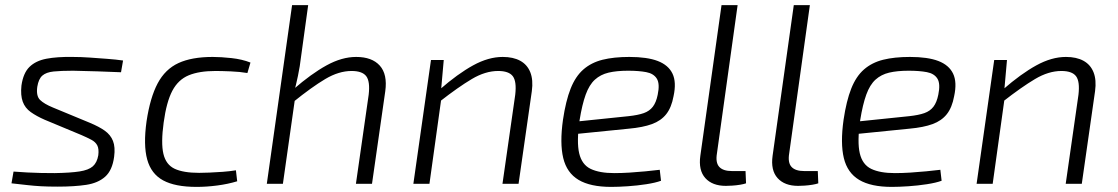

<svg xmlns="http://www.w3.org/2000/svg" viewBox="-20 -720 4378 752"><path d="M264 -497Q297 -497 332 -494.5Q367 -492 400.5 -489.5Q434 -487 462 -483L454 -437Q409 -439 362.5 -440.5Q316 -442 266 -443Q219 -443 190 -440Q161 -437 146 -424Q131 -411 126 -380Q121 -344 137 -328.5Q153 -313 187 -299L332 -239Q368 -224 390.5 -208Q413 -192 422.5 -168Q432 -144 427 -106Q420 -53 392 -28Q364 -3 317.5 4Q271 11 206 11Q168 11 141 9.5Q114 8 87.5 5Q61 2 25 -2L33 -48Q60 -46 87 -44.5Q114 -43 141 -42.5Q168 -42 194 -42Q256 -43 291.5 -48.5Q327 -54 343.5 -68.5Q360 -83 365 -112Q368 -137 361 -150.5Q354 -164 338 -172.5Q322 -181 299 -191L155 -251Q123 -265 100.5 -281Q78 -297 69 -322Q60 -347 64 -385Q71 -434 95.5 -458Q120 -482 162 -490Q204 -498 264 -497Z M813 -497Q845 -497 886.5 -492.5Q928 -488 961 -475L949 -434Q920 -439 883.5 -440.5Q847 -442 824 -442Q760 -442 719 -425Q678 -408 655 -364.5Q632 -321 621 -240Q610 -160 620 -117.5Q630 -75 664 -59Q698 -43 760 -43Q776 -43 800 -44Q824 -45 852 -47Q880 -49 904 -53L909 -10Q873 1 831 6.5Q789 12 750 12Q666 12 619 -13.5Q572 -39 556.5 -95.5Q541 -152 554 -245Q568 -338 597.5 -393.5Q627 -449 679 -473Q731 -497 813 -497Z M1375 -497Q1437 -497 1467.5 -463Q1498 -429 1489 -363L1437 0H1374L1424 -349Q1430 -401 1414.5 -421.5Q1399 -442 1357 -442Q1307 -442 1254 -410.5Q1201 -379 1128 -320L1129 -370Q1199 -431 1259 -464Q1319 -497 1375 -497ZM1187 -700 1159 -497Q1155 -461 1147 -423Q1139 -385 1132 -360L1137 -345L1088 0H1025L1124 -700Z M1949 -497Q1990 -497 2017.5 -482Q2045 -467 2057 -437Q2069 -407 2063 -363L2011 0H1948L1998 -349Q2004 -401 1988.5 -421.5Q1973 -442 1931 -442Q1881 -442 1828 -410.5Q1775 -379 1702 -322L1703 -370Q1773 -431 1833 -464Q1893 -497 1949 -497ZM1718 -485 1707 -361 1710 -345 1662 0H1599L1668 -485Z M2445 -497Q2515 -497 2556.5 -481Q2598 -465 2614 -431.5Q2630 -398 2618 -343Q2610 -299 2589.5 -273Q2569 -247 2533.5 -234Q2498 -221 2443 -216L2204 -192L2210 -241L2442 -265Q2479 -269 2501.5 -277Q2524 -285 2537 -302Q2550 -319 2556 -349Q2565 -392 2552.5 -412Q2540 -432 2511 -437.5Q2482 -443 2440 -443Q2395 -443 2363.5 -435.5Q2332 -428 2310 -408Q2288 -388 2274 -349.5Q2260 -311 2250 -249Q2238 -164 2248.5 -119.5Q2259 -75 2293.5 -58.5Q2328 -42 2386 -42Q2414 -42 2446 -44Q2478 -46 2508.5 -49Q2539 -52 2564 -55L2569 -12Q2547 -4 2511.5 1.5Q2476 7 2439 9.5Q2402 12 2374 12Q2292 12 2246 -15.5Q2200 -43 2186 -101Q2172 -159 2185 -251Q2196 -325 2215 -373Q2234 -421 2265 -448Q2296 -475 2340 -486Q2384 -497 2445 -497Z M2869 -700 2788 -119Q2782 -83 2797 -66.5Q2812 -50 2847 -50H2900L2902 -2Q2894 1 2879 3.5Q2864 6 2848.5 7Q2833 8 2823 8Q2770 8 2742.5 -22.5Q2715 -53 2723 -110L2806 -700Z M3152 -700 3071 -119Q3065 -83 3080 -66.5Q3095 -50 3130 -50H3183L3185 -2Q3177 1 3162 3.5Q3147 6 3131.5 7Q3116 8 3106 8Q3053 8 3025.5 -22.5Q2998 -53 3006 -110L3089 -700Z M3544 -497Q3614 -497 3655.5 -481Q3697 -465 3713 -431.5Q3729 -398 3717 -343Q3709 -299 3688.5 -273Q3668 -247 3632.5 -234Q3597 -221 3542 -216L3303 -192L3309 -241L3541 -265Q3578 -269 3600.5 -277Q3623 -285 3636 -302Q3649 -319 3655 -349Q3664 -392 3651.5 -412Q3639 -432 3610 -437.5Q3581 -443 3539 -443Q3494 -443 3462.5 -435.5Q3431 -428 3409 -408Q3387 -388 3373 -349.5Q3359 -311 3349 -249Q3337 -164 3347.5 -119.5Q3358 -75 3392.5 -58.5Q3427 -42 3485 -42Q3513 -42 3545 -44Q3577 -46 3607.5 -49Q3638 -52 3663 -55L3668 -12Q3646 -4 3610.5 1.5Q3575 7 3538 9.5Q3501 12 3473 12Q3391 12 3345 -15.5Q3299 -43 3285 -101Q3271 -159 3284 -251Q3295 -325 3314 -373Q3333 -421 3364 -448Q3395 -475 3439 -486Q3483 -497 3544 -497Z M4155 -497Q4196 -497 4223.5 -482Q4251 -467 4263 -437Q4275 -407 4269 -363L4217 0H4154L4204 -349Q4210 -401 4194.5 -421.5Q4179 -442 4137 -442Q4087 -442 4034 -410.5Q3981 -379 3908 -322L3909 -370Q3979 -431 4039 -464Q4099 -497 4155 -497ZM3924 -485 3913 -361 3916 -345 3868 0H3805L3874 -485Z"/></svg>

Font: Exo 2 Light
Style: Italic
Weight: 300
Italic angle: -8°
Designer: Natanael Gama
Foundry: Natanael Gama
Version: Version 2.010